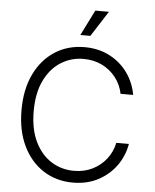

<svg xmlns="http://www.w3.org/2000/svg" viewBox="-62 -994 852 1055"><g transform="rotate(5 364.0 -466.0)"><path d="M379.4 9.8Q287.6 9.8 216.3 -36.1Q145 -82 104.5 -165.8Q64 -249.5 64 -363.3Q64 -477.5 104.5 -561.5Q145 -645.5 216.3 -691.4Q287.6 -737.3 379.4 -737.3Q457 -737.3 517.8 -705.8Q578.6 -674.3 617.4 -620.4Q656.2 -566.4 668 -499H598.6Q588.4 -548.8 558.1 -588.1Q527.8 -627.4 482.2 -649.9Q436.5 -672.4 379.4 -672.4Q311 -672.4 254.6 -636.7Q198.2 -601.1 164.8 -532.2Q131.3 -463.4 131.3 -363.3Q131.3 -263.2 165 -194.3Q198.7 -125.5 254.9 -90.3Q311 -55.2 379.4 -55.2Q436.5 -55.2 482.2 -77.9Q527.8 -100.6 558.1 -139.9Q588.4 -179.2 598.6 -228.5H668Q656.7 -162.1 617.9 -108.2Q579.1 -54.2 518.3 -22.2Q457.5 9.8 379.4 9.8ZM350.1 -801.8 420.4 -942.4H495.6L405.3 -801.8Z"/></g></svg>

Font: Inter Light
Style: Regular
Weight: 300
Designer: Rasmus Andersson
Foundry: rsms
Version: Version 4.000;git-a52131595